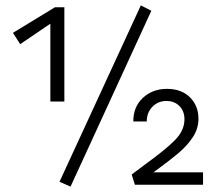

<svg xmlns="http://www.w3.org/2000/svg" viewBox="-20 -686 806 713"><path d="M542 -646 242 7 201 -11 503 -666ZM167 -309V-598L55 -522L28 -564L184 -659H219V-309ZM734 -46V0H481L469 -38L517 -74Q596 -131 630.5 -166.5Q665 -202 665 -243Q665 -273 646.5 -292Q628 -311 598 -311Q567 -311 546 -289.5Q525 -268 525 -235H475Q475 -290 511 -323Q547 -356 600 -356Q654 -356 685.5 -324.5Q717 -293 717 -245Q717 -209 697 -178Q677 -147 645 -119.5Q613 -92 550 -46Z"/></svg>

Font: Ysabeau Infant
Style: Regular
Weight: 400
Designer: Christian Thalmann (Catharsis Fonts)
Version: Version 0.003